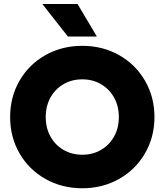

<svg xmlns="http://www.w3.org/2000/svg" viewBox="-20 -957 848 990"><path d="M32.2 -353.5Q32.2 -457 80.8 -541Q129.4 -625 214.4 -672.9Q299.3 -720.7 404.3 -720.7Q508.8 -720.7 593.8 -672.9Q678.7 -625 727.5 -541Q776.4 -457 776.4 -353.5Q776.4 -250 727.5 -166Q678.7 -82 593.8 -34.2Q508.8 13.7 404.3 13.7Q299.3 13.7 214.4 -34.2Q129.4 -82 80.8 -166Q32.2 -250 32.2 -353.5ZM592.8 -353.5Q592.8 -409.7 568.4 -453.6Q543.9 -497.6 501.2 -522.7Q458.5 -547.9 404.3 -547.9Q350.1 -547.9 307.1 -522.7Q264.2 -497.6 240 -453.6Q215.8 -409.7 215.8 -353.5Q215.8 -297.4 240 -253.4Q264.2 -209.5 307.1 -184.3Q350.1 -159.2 404.3 -159.2Q458.5 -159.2 501.2 -184.3Q543.9 -209.5 568.4 -253.4Q592.8 -297.4 592.8 -353.5ZM198.2 -936.5H379.9L479.5 -768.6H330.1Z"/></svg>

Font: Wanted Sans Black
Style: Regular
Weight: 900
Designer: Original Design by Kil Hyung-jin and Kang Hanbin, Wanted Lab, Inc; Hangeul from Source Han Sans by Jang Soo-young and Ka
Foundry: Wanted Lab, Inc.
Version: Version 1.003